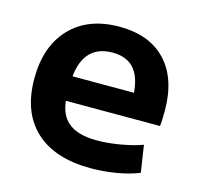

<svg xmlns="http://www.w3.org/2000/svg" viewBox="-85 -619 741 719"><g transform="rotate(15 286.0 -260.0)"><path d="M325.7 10Q185.7 10 110.3 -60Q35 -130 35 -260Q35 -386 104 -458Q173 -530 293.7 -530Q410.7 -530 474.5 -461.8Q538.3 -393.7 538.3 -269.3Q538.3 -254.7 537.6 -236.7Q537 -218.7 535.6 -210H111.6V-305H429.4L410.4 -276Q410.4 -354.3 381.5 -392Q352.7 -429.7 293.7 -429.7Q232.3 -429.7 201 -390.4Q169.6 -351 169.6 -273.3V-233.3Q169.6 -163.3 206.6 -130Q243.6 -96.6 320.3 -96.6Q362.7 -96.6 411 -105Q459.3 -113.3 495.7 -126.6L511.6 -22Q474.6 -7 425.1 1.5Q375.7 10 325.7 10Z"/></g></svg>

Font: M PLUS 1 Thin
Style: Regular
Weight: 100
Designer: Coji Morishita
Foundry: UNDERFOREST DESIGN
Version: Version 1.001